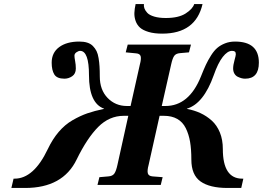

<svg xmlns="http://www.w3.org/2000/svg" viewBox="-20 -912 1297 947"><path d="M36.1 15.1 46.9 -30.8H51.8Q146.5 -30.8 215.8 -176.8Q239.3 -226.1 269.8 -261.7Q300.3 -297.4 337.9 -319.1Q375.5 -340.8 410.6 -353Q445.8 -365.2 493.2 -375V-376Q418.9 -402.8 418.9 -541Q418.9 -661.1 375 -661.1Q367.2 -661.1 357.2 -654.3Q347.2 -647.5 347.2 -637.2Q347.2 -628.4 350.6 -610.6Q354 -592.8 354 -574.2Q354 -548.3 336.2 -536.1Q318.4 -523.9 297.9 -523.9Q260.7 -523.9 247.8 -544.9Q234.9 -565.9 234.9 -603Q234.9 -652.3 272 -679.7Q309.1 -707 371.1 -707Q393.6 -707 410.4 -701.7Q427.2 -696.3 438.2 -685.1Q449.2 -673.8 456.1 -660.2Q462.9 -646.5 466.3 -625.2Q469.7 -604 470.9 -584Q472.2 -564 472.2 -535.2Q472.2 -468.8 510.7 -429Q549.3 -389.2 606 -389.2H624L669.9 -594.2Q677.2 -621.1 673.8 -634.3Q670.4 -647.5 650.9 -648.9L600.1 -653.8L609.9 -691.9H921.9L912.1 -653.8L868.2 -649.9Q847.7 -648.4 839.1 -636.2Q830.6 -624 824.2 -594.2L777.8 -389.2H795.9Q912.6 -389.2 971.2 -535.2Q984.9 -569.8 995.4 -592.3Q1005.9 -614.7 1021 -638.7Q1036.1 -662.6 1052 -676Q1067.9 -689.5 1090.1 -698.2Q1112.3 -707 1139.2 -707Q1256.8 -707 1256.8 -603Q1256.8 -523.9 1189 -523.9Q1180.7 -523.9 1171.9 -526.1Q1163.1 -528.3 1152.8 -533.2Q1142.6 -538.1 1136.2 -548.8Q1129.9 -559.6 1129.9 -574.2Q1129.9 -590.8 1136.5 -614.5Q1143.1 -638.2 1143.1 -644Q1143.1 -654.3 1138.4 -657.7Q1133.8 -661.1 1124 -661.1Q1102.1 -661.1 1078.6 -631.1Q1055.2 -601.1 1034.2 -541Q984.4 -400.9 901.9 -376V-375Q938 -368.2 968.3 -354.2Q998.5 -340.3 1024.2 -317.4Q1049.8 -294.4 1064.5 -258.5Q1079.1 -222.7 1079.1 -176.8Q1079.1 -30.8 1174.8 -30.8H1180.2L1169.9 15.1H1102.1Q1014.2 15.1 969 -17.1Q923.8 -49.3 923.8 -125Q923.8 -175.3 917.5 -212.6Q911.1 -250 896.2 -280Q881.3 -310.1 854.2 -325.4Q827.1 -340.8 788.1 -340.8H767.1L712.9 -98.1Q705.6 -71.3 709 -57.6Q712.4 -43.9 731.9 -42L782.2 -38.1L772.9 0H460.9L470.2 -38.1L515.1 -42Q535.2 -43.5 543.9 -55.9Q552.7 -68.4 559.1 -98.1L612.8 -340.8H590.8Q519 -340.8 464.4 -285.9Q409.7 -231 357.9 -125Q290 15.1 104 15.1ZM648.9 -892.1H689.9Q688.5 -881.8 692.1 -871.1Q695.8 -860.4 706.3 -848.9Q716.8 -837.4 740.5 -830.3Q764.2 -823.2 797.9 -823.2Q860.8 -823.2 895.5 -845.5Q930.2 -867.7 938 -892.1H979Q945.3 -746.1 779.8 -746.1Q740.7 -746.1 712.9 -754.4Q685.1 -762.7 670.4 -775.9Q655.8 -789.1 648.9 -808.6Q642.1 -828.1 642.8 -848.1Q643.6 -868.2 648.9 -892.1Z"/></svg>

Font: Linguistics Pro
Style: Bold Italic
Weight: 700
Italic angle: -12°
Designer: Stefan Peev, Context Ltd
Foundry: Stefan Peev, Context Ltd
Version: Version 001.000